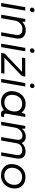

<svg xmlns="http://www.w3.org/2000/svg" viewBox="1670 -2430 765 4146"><g transform="rotate(90 2053.0 -357.5)"><path d="M45 0H119L209 -520H135ZM190 -621C218 -621 244 -643 244 -675C244 -700 225 -720 200 -720C171 -720 145 -697 145 -666C145 -641 164 -621 190 -621Z M298 0H373L425 -294C443 -393 518 -459 604 -459C706 -459 751 -413 733 -314L677 0H752L809 -318C834 -456 769 -531 625 -531C564 -531 506 -508 453 -453C453 -477 452 -502 449 -520H390Z M924 0H998L1088 -520H1014ZM1069 -621C1097 -621 1123 -643 1123 -675C1123 -700 1104 -720 1079 -720C1050 -720 1024 -697 1024 -666C1024 -641 1043 -621 1069 -621Z M1123 0H1559L1571 -70H1230V-74L1622 -447L1634 -520H1236L1224 -450H1527L1526 -445L1135 -74Z M1684 0H1758L1848 -520H1774ZM1829 -621C1857 -621 1883 -643 1883 -675C1883 -700 1864 -720 1839 -720C1810 -720 1784 -697 1784 -666C1784 -641 1803 -621 1829 -621Z M2442 5C2462 5 2478 4 2498 1L2509 -65C2496 -62 2483 -61 2469 -61C2437 -61 2429 -80 2437 -127L2507 -520H2446C2433 -495 2422 -466 2415 -439C2374 -494 2308 -528 2223 -528C2046 -528 1948 -374 1948 -227C1948 -90 2039 4 2183 4C2245 4 2309 -18 2359 -61C2366 -19 2394 5 2442 5ZM2224 -454C2274 -454 2388 -431 2388 -292C2388 -188 2331 -69 2198 -69C2093 -69 2028 -131 2028 -233C2028 -341 2091 -454 2224 -454Z M2610 0H2684L2737 -304C2755 -405 2846 -460 2904 -460C2990 -460 3009 -403 2996 -326L2940 0H3014L3072 -327C3087 -412 3147 -455 3217 -455C3324 -455 3339 -396 3326 -321L3269 0H3343L3401 -327C3419 -431 3386 -527 3249 -527C3181 -527 3115 -499 3068 -443C3049 -496 3003 -532 2929 -532C2863 -532 2804 -501 2761 -449C2761 -480 2759 -504 2756 -520H2700Z M3769 4C3953 4 4051 -145 4051 -293C4051 -428 3960 -524 3803 -524C3626 -524 3524 -377 3524 -227C3524 -38 3687 4 3769 4ZM3774 -68C3670 -68 3603 -133 3603 -233C3603 -340 3672 -452 3802 -452C3883 -452 3972 -406 3972 -287C3972 -181 3905 -68 3774 -68Z"/></g></svg>

Font: Fixel Display
Style: Italic
Weight: 400
Italic angle: -10°
Designer: AlfaBravo + MacPaw
Foundry: Kyrylo Tkachov, Marchela Mozhyna, Serhii Makarenko, Maria Weinstein, Zakhar Kryvoshyya
Version: Version 1.210;Glyphs 3.2 (3217)